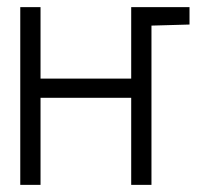

<svg xmlns="http://www.w3.org/2000/svg" viewBox="-20 -520 588 540"><path d="M374 -500V-448H406L513 -451V-500ZM349 -299H94V-500H37V0H94V-245H349V0H406V-500H349Z"/></svg>

Font: Advent Pro
Style: Regular
Weight: 400
Designer: VivaRado, Andreas Kalpakidis
Foundry: VivaRado, Andreas Kalpakidis
Version: Version 3.000